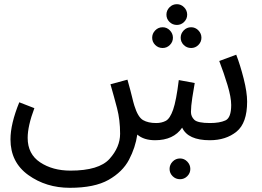

<svg xmlns="http://www.w3.org/2000/svg" viewBox="-20 -664 1249 916"><path d="M720 5Q808 5 849 -55Q877 5 981 5Q1058 5 1108.5 -36Q1159 -77 1159 -179Q1159 -224 1142.5 -289Q1126 -354 1107 -403L1026 -373Q1048 -316 1065.5 -258Q1083 -200 1083 -163Q1083 -102 1055.5 -89.5Q1028 -77 982 -77Q923 -77 907 -92.5Q891 -108 891 -130Q891 -156 897.5 -198.5Q904 -241 909 -268L833 -282Q821 -184 806 -141Q791 -98 771 -87.5Q751 -77 725 -77Q687 -77 662.5 -91Q638 -105 621 -160Q616 -176 610 -201.5Q604 -227 588 -284L507 -262Q524 -203 538.5 -147.5Q553 -92 553 -26Q553 38 502.5 94Q452 150 316 150Q231 150 171.5 110.5Q112 71 112 -6Q112 -63 144 -148L72 -176Q30 -73 30 1Q30 110 115 171Q200 232 313 232Q431 232 498 194Q565 156 595.5 98Q626 40 635 -22Q666 5 720 5ZM824 -545Q844 -545 858.5 -559.5Q873 -574 873 -594Q873 -614 858.5 -629Q844 -644 824 -644Q803 -644 788.5 -629Q774 -614 774 -594Q774 -574 788.5 -559.5Q803 -545 824 -545ZM756 -435Q776 -435 790.5 -449.5Q805 -464 805 -484Q805 -504 790.5 -519Q776 -534 756 -534Q735 -534 720.5 -519Q706 -504 706 -484Q706 -464 720.5 -449.5Q735 -435 756 -435ZM892 -435Q912 -435 926.5 -449.5Q941 -464 941 -484Q941 -504 926.5 -519Q912 -534 892 -534Q871 -534 856.5 -519Q842 -504 842 -484Q842 -464 856.5 -449.5Q871 -435 892 -435ZM839 191Q859 191 873.5 176.5Q888 162 888 142Q888 122 873.5 107Q859 92 839 92Q818 92 803.5 107Q789 122 789 142Q789 162 803.5 176.5Q818 191 839 191Z"/></svg>

Font: Noto Sans Arabic UI
Style: Regular
Weight: 400
Designer: Nadine Chahine - Monotype Design Team
Foundry: Monotype Imaging Inc.
Version: Version 1.900